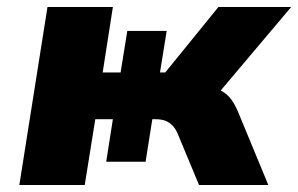

<svg xmlns="http://www.w3.org/2000/svg" viewBox="-20 -526 848 546"><path d="M35 0 115 -506H301L272 -320H323L342 -438H454L435 -320H450L601 -506H808L586 -243L563 -281Q590 -278 608 -268.5Q626 -259 637.5 -243.5Q649 -228 659 -203L743 0H546L486 -144Q480 -159 471 -168.5Q462 -178 450.5 -182.5Q439 -187 421 -187H404L416 -205L394 -66H282L301 -187H251L221 0Z"/></svg>

Font: Nunito Sans 7pt Black
Style: Italic
Weight: 900
Italic angle: -9°
Version: Version 3.101;gftools[0.9.27]